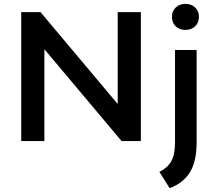

<svg xmlns="http://www.w3.org/2000/svg" viewBox="-20 -731 1114 995"><path d="M710 -668V0H610L210 -476V0H90V-668H190L590 -192V-668ZM999 -472V5Q999 107 963.5 163Q928 219 859 244L806 160Q849 138 868 104Q887 70 887 5V-472ZM941 -711Q910 -711 890.5 -692Q871 -673 871 -644Q871 -613 890.5 -594.5Q910 -576 941 -576Q972 -576 991.5 -595Q1011 -614 1011 -644Q1011 -674 991 -692.5Q971 -711 941 -711Z"/></svg>

Font: Madhuban Medium
Style: Regular
Weight: 500
Designer: jaikishan Patel
Foundry: MagicType
Version: Version 1.000